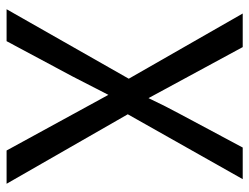

<svg xmlns="http://www.w3.org/2000/svg" viewBox="-107 -644 757 583"><g transform="rotate(90 271.5 -352.5)"><path d="M538 6H437L267 -305H269L212 -194L105 6H8L219 -365L21 -711H123L279 -423H277Q303 -478 327 -522L428 -711H524L327 -362Z"/></g></svg>

Font: LXGW 975 Gothic SC
Style: Regular
Weight: 400
Version: Version 2.01;February 25, 2021